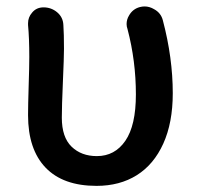

<svg xmlns="http://www.w3.org/2000/svg" viewBox="-20 -573 620 605"><path d="M284.2 12.7Q178.7 12.7 123.5 -44.9Q68.4 -102.5 68.4 -210Q68.4 -240.2 70.3 -301.8Q72.3 -363.3 72.3 -393.6Q72.3 -453.1 68.4 -494.1Q68.4 -497.1 68.4 -500Q68.4 -518.6 81.1 -533.2Q94.7 -549.8 117.2 -549.8Q141.6 -549.8 160.2 -534.2Q178.7 -518.6 179.7 -494.1Q181.6 -466.8 181.6 -418.9Q181.6 -392.6 178.2 -315.4Q174.8 -238.3 174.8 -202.1Q174.8 -140.6 205.6 -110.8Q236.3 -81.1 285.2 -81.1Q341.8 -81.1 375 -129.4Q408.2 -177.7 408.2 -275.4Q408.2 -380.9 381.8 -481.4Q378.9 -489.3 378.9 -497.1Q378.9 -511.7 386.7 -524.4Q398.4 -544.9 420.9 -550.8Q428.7 -552.7 435.5 -552.7Q451.2 -552.7 465.8 -543.9Q487.3 -532.2 493.2 -508.8Q524.4 -390.6 524.4 -279.3Q524.4 -186.5 494.6 -120.6Q464.8 -54.7 411.1 -21Q357.4 12.7 284.2 12.7Z"/></svg>

Font: Gen Jyuu GothicX Medium
Style: Regular
Weight: 500
Designer: Ryoko NISHIZUKA (kana &amp; ideographs); Paul D. Hunt (Latin, Greek &amp; Cyrillic); Wenlong ZHANG (bopomofo); Sandoll C
Version: Version 1.058.20140828